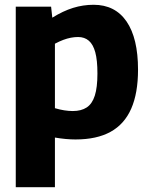

<svg xmlns="http://www.w3.org/2000/svg" viewBox="-20 -574 624 804"><path d="M46 210V-546H194L199 -500Q244 -528 286 -541Q328 -554 372 -554Q462 -554 510 -484Q558 -414 558 -282Q558 -184 529.5 -119Q501 -54 443 -22Q385 10 296 10Q277 10 255 8Q233 6 210 2V210ZM285 -109Q320 -109 343 -124Q366 -139 377 -173.5Q388 -208 388 -266Q388 -322 379 -355Q370 -388 352 -403.5Q334 -419 307 -419Q292 -419 276.5 -416Q261 -413 245 -407Q229 -401 210 -391V-121Q230 -115 249 -112Q268 -109 285 -109Z"/></svg>

Font: Georama ExtraCondensed Thin
Style: Bold
Weight: 700
Version: Version 1.001